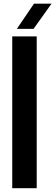

<svg xmlns="http://www.w3.org/2000/svg" viewBox="-20 -992 292 1012"><path d="M44.5 0V-800H173.5V0ZM69 -840 159 -972.5H251.5L157 -840Z"/></svg>

Font: Big Shoulders Stencil Display Thin ExtraBold
Style: Regular
Weight: 800
Version: Version 2.001